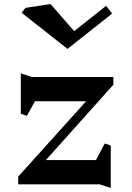

<svg xmlns="http://www.w3.org/2000/svg" viewBox="-20 -912 651 950"><path d="M455 -120 498 -202 528 -192V18L473 0H70V-38L406 -411H153L113 -339L83 -349V-549L138 -531H541V-493L207 -120ZM314 -670 87 -849 106 -873 230 -892 347 -758 505 -883 535 -845Z"/></svg>

Font: Inknut
Style: Antiqua
Weight: 400
Designer: Claus Eggers Srensen
Foundry: Claus Eggers Srensen
Version: Version 1.000; ttfautohint (v1.2) -l 7 -r 28 -G 50 -x 13 -D 